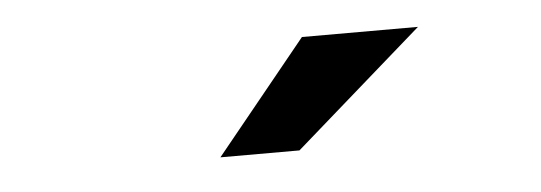

<svg xmlns="http://www.w3.org/2000/svg" viewBox="-26 -769 640 227"><g transform="rotate(-5 293.5 -655.5)"><path d="M336.9 -721.7H474.6L322.3 -588.4H228.5Z"/></g></svg>

Font: TypoPRO Roboto Mono
Style: Italic
Weight: 500
Designer: Google
Version: Version 2.000986; 2015; ttfautohint (v1.3)